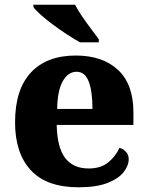

<svg xmlns="http://www.w3.org/2000/svg" viewBox="-20 -786 626 816"><path d="M314 10Q178 10 111 -62.5Q44 -135 44 -266Q44 -406 111.5 -478Q179 -550 302 -550Q416 -550 481.5 -489Q547 -428 547 -309V-255H221Q223 -159 257 -114.5Q291 -70 357 -70Q408 -70 439.5 -95.5Q471 -121 488 -158Q504 -153 515.5 -140.5Q527 -128 527 -110Q527 -82 505.5 -54.5Q484 -27 437 -8.5Q390 10 314 10ZM373 -323Q373 -398 357 -439.5Q341 -481 306 -481Q269 -481 246.5 -440.5Q224 -400 223 -323ZM320 -606Q295 -620 265 -639.5Q235 -659 205.5 -681Q176 -703 153.5 -723Q131 -743 122 -756V-766H299Q310 -744 328.5 -717Q347 -690 366.5 -664Q386 -638 400 -619V-606Z"/></svg>

Font: Noto Serif Sinhala ExtraBold
Style: Regular
Weight: 800
Designer: Jelle Bosma - Monotype Design Team
Foundry: Monotype Imaging Inc.
Version: Version 2.007; ttfautohint (v1.8.4.7-5d5b)